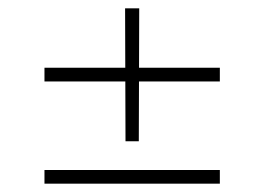

<svg xmlns="http://www.w3.org/2000/svg" viewBox="-20 -530 636 462"><path d="M509 -367V-334H87V-367ZM509 -121V-88H87V-121ZM315 -510 314 -190H282L281 -510Z"/></svg>

Font: Exo 2 ExtraLight
Style: Regular
Weight: 250
Designer: Natanael Gama
Foundry: Natanael Gama
Version: Version 2.010